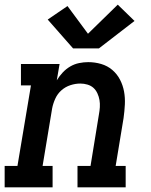

<svg xmlns="http://www.w3.org/2000/svg" viewBox="-27 -805 647 825"><path d="M-7 0V-92H48L106 -438H63V-530H229L217 -460Q228 -478 242.5 -493.5Q257 -509 275 -519.5Q293 -530 313 -534Q333 -538 352 -538Q381 -538 408 -530Q435 -522 455.5 -504.5Q476 -487 488.5 -463Q501 -439 506 -412Q511 -385 509.5 -356Q508 -327 504 -298L470 -92H513V0H306V-92H362L398 -313Q401 -329 402 -344.5Q403 -360 400.5 -375Q398 -390 391.5 -404Q385 -418 374.5 -427.5Q364 -437 349 -441.5Q334 -446 318 -446Q297 -446 275.5 -439Q254 -432 237 -417Q220 -402 210.5 -381Q201 -360 197 -339L156 -92H199V0ZM287 -597 178 -721 263 -779 351 -660 479 -785 551 -715 398 -597Z"/></svg>

Font: Iosevka Slab SmBdExObl
Style: Regular
Weight: 600
Width: 7
Italic angle: -9°
Monospace: yes
Designer: Belleve Invis
Foundry: Belleve Invis
Version: Version 11.1.0; ttfautohint (v1.8.3)